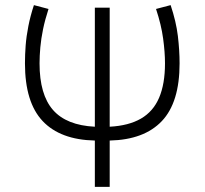

<svg xmlns="http://www.w3.org/2000/svg" viewBox="-20 -730 799 750"><path d="M350.5 0V-181Q215.5 -184 146.5 -257.2Q77.5 -330.5 77.5 -482.5Q77.5 -516 80.2 -552.2Q83 -588.5 90.8 -628Q98.5 -667.5 112.5 -710L169.5 -695Q156 -653.5 148.2 -616Q140.5 -578.5 137.5 -545Q134.5 -511.5 134.5 -482.5Q134.5 -360.5 187 -300.5Q239.5 -240.5 350.5 -235V-700H408.5V-235Q483 -239 530.8 -266.8Q578.5 -294.5 601.5 -348.2Q624.5 -402 624.5 -482.5Q624.5 -526 617.2 -579.5Q610 -633 589.5 -695L646.5 -710Q668 -646 674.8 -589.5Q681.5 -533 681.5 -482.5Q681.5 -330 612.2 -257Q543 -184 408.5 -181V0Z"/></svg>

Font: Geologica Cursive Thin
Style: Regular
Weight: 250
Designer: Sindre Bremnes, Frode Helland
Foundry: Monokrom Skriftforlag AS
Version: Version 1.010;gftools[0.9.28]